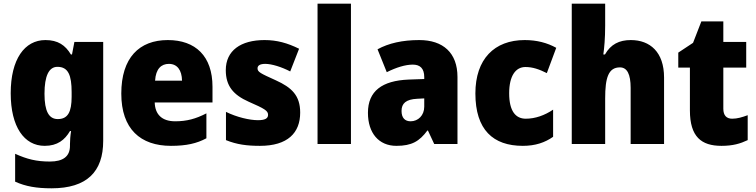

<svg xmlns="http://www.w3.org/2000/svg" viewBox="-20 -780 4096 1040"><path d="M226 -563C113 -563 38 -459 38 -275C38 -93 111 10 222 10C291 10 331 -22 359 -70H365C361 -46 359 -18 359 1V10C359 68 321 95 250 95C177 95 126 82 62 53V204C119 230 179 240 259 240C451 240 539 150 539 -17V-553H383L370 -485H364C334 -535 294 -563 226 -563ZM291 -418C350 -418 368 -372 368 -281V-256C368 -174 348 -135 293 -135C245 -135 221 -177 221 -272C221 -369 245 -418 291 -418Z M889 -563C734 -563 637 -467 637 -273C637 -81 741 10 906 10C990 10 1046 -3 1098 -31V-166C1040 -136 991 -123 929 -123C856 -123 820 -161 818 -225H1131V-310C1131 -476 1039 -563 889 -563ZM895 -434C940 -434 965 -400 966 -343H820C824 -408 854 -434 895 -434Z M1606 -170C1606 -263 1560 -306 1474 -345C1390 -383 1375 -390 1375 -410C1375 -426 1390 -434 1417 -434C1452 -434 1506 -417 1552 -393L1600 -516C1537 -547 1480 -563 1413 -563C1284 -563 1203 -506 1203 -400C1203 -314 1244 -266 1327 -229C1414 -191 1432 -180 1432 -158C1432 -138 1415 -129 1377 -129C1332 -129 1263 -145 1204 -174V-21C1263 3 1318 10 1388 10C1538 10 1606 -60 1606 -170Z M1881 0V-760H1700V0Z M2251 -563C2160 -563 2085 -546 2025 -513L2075 -389C2127 -415 2176 -430 2216 -430C2255 -430 2278 -410 2278 -362V-352L2193 -349C2050 -343 1973 -287 1973 -169C1973 -59 2032 10 2127 10C2211 10 2252 -15 2295 -73H2298L2332 0H2458V-363C2458 -494 2380 -563 2251 -563ZM2240 -245 2278 -247V-202C2278 -155 2245 -123 2204 -123C2174 -123 2155 -141 2155 -179C2155 -220 2179 -242 2240 -245Z M2812 10C2880 10 2932 -8 2976 -39V-186C2930 -155 2879 -137 2828 -137C2773 -137 2738 -178 2738 -275C2738 -369 2773 -417 2826 -417C2865 -417 2900 -405 2942 -384L2993 -521C2944 -548 2888 -563 2822 -563C2658 -563 2555 -460 2555 -274C2555 -77 2651 10 2812 10Z M3258 -641V-760H3077V0H3258V-247C3258 -358 3275 -415 3338 -415C3377 -415 3396 -378 3396 -304V0H3577V-360C3577 -498 3501 -563 3397 -563C3334 -563 3288 -540 3257 -485H3248C3253 -520 3258 -572 3258 -641Z M3946 -137C3915 -137 3898 -155 3898 -191V-414H4022V-553H3898V-664H3779L3734 -548L3654 -495V-414H3717V-182C3717 -39 3779 10 3888 10C3950 10 3990 -2 4030 -21V-156C4000 -145 3974 -137 3946 -137Z"/></svg>

Font: Noto Sans Devanagari UI SemiCondensed Black
Style: Regular
Weight: 900
Width: 4
Designer: Jelle Bosma - Monotype Design Team
Foundry: Monotype Imaging Inc.
Version: Version 2.004